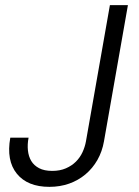

<svg xmlns="http://www.w3.org/2000/svg" viewBox="-20 -719 539 746"><path d="M407 -699H477L384 -170Q377 -130 358.5 -97.5Q340 -65 312 -41.5Q284 -18 248.5 -5.5Q213 7 172 7Q87 7 45.5 -44Q4 -95 20 -184H91Q86 -158 88.5 -134.5Q91 -111 101.5 -93.5Q112 -76 132 -65.5Q152 -55 183 -55Q213 -55 236 -65Q259 -75 275 -91Q291 -107 300.5 -127.5Q310 -148 314 -170Z"/></svg>

Font: SVN-Poppins Light
Style: Italic
Weight: 300
Italic angle: -10°
Designer: Ninad Kale (Devanagari), Jonny Pinhorn (Latin)
Foundry: Indian Type Foundry
Version: Version 3.002 2017; ttfautohint (v1.8.3)